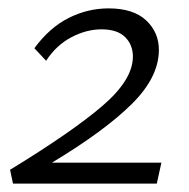

<svg xmlns="http://www.w3.org/2000/svg" viewBox="-20 -438 451 458"><path d="M365 -50 354 0H11L4 -33Q153 -124 225 -186Q297 -248 297 -303Q297 -331 278.5 -349.5Q260 -368 222 -368Q186 -368 150 -349Q114 -330 90 -293L62 -323Q98 -372 143.5 -395Q189 -418 239 -418Q298 -418 328.5 -389.5Q359 -361 359 -319Q359 -254 294.5 -190Q230 -126 104 -50Z"/></svg>

Font: Ysabeau Semilight
Style: Italic
Weight: 300
Italic angle: -12°
Designer: Christian Thalmann (Catharsis Fonts)
Version: Version 0.003